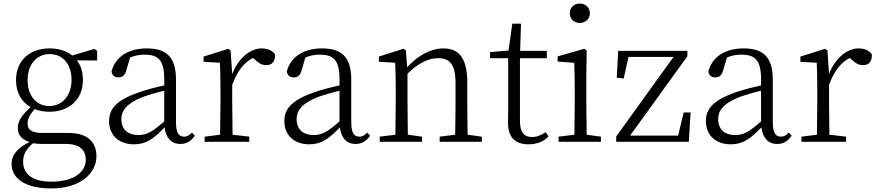

<svg xmlns="http://www.w3.org/2000/svg" viewBox="-20 -797 4928 1079"><path d="M256 -201C183 -201 135 -261 135 -347C135 -432 184 -493 259 -493C334 -493 382 -435 382 -349C382 -262 332 -201 256 -201ZM351 12C433 12 462 51 462 101C462 169 396 224 268 224C171 224 110 187 110 112C110 70 128 39 166 8C183 11 202 12 223 12ZM526 -511 510 -522 386 -485C354 -511 310 -525 258 -525C149 -525 70 -458 70 -347C70 -276 101 -224 152 -195C101 -149 80 -115 80 -77C80 -37 104 -12 146 1C78 35 45 73 45 124C45 204 119 262 267 262C438 262 522 172 522 82C522 -2 469 -50 363 -50H215C155 -50 135 -70 135 -103C135 -131 149 -154 175 -184C199 -174 227 -169 258 -169C366 -169 446 -236 446 -347C446 -392 434 -430 412 -458L526 -457Z M903 -115C839 -58 805 -38 758 -38C701 -38 662 -67 662 -128C662 -172 687 -214 780 -251C813 -263 860 -277 903 -287ZM1059 -52C1044 -37 1031 -29 1015 -29C985 -29 969 -49 969 -112V-350C969 -476 915 -525 805 -525C702 -525 628 -478 607 -396C609 -375 623 -362 646 -362C669 -362 683 -375 690 -402L711 -474C739 -485 765 -490 790 -490C868 -490 903 -462 903 -350V-317C857 -307 807 -294 765 -280C635 -235 593 -186 593 -117C593 -31 655 14 732 14C801 14 842 -16 905 -81C912 -23 942 12 993 12C1025 12 1052 -1 1075 -34Z M1276 -513 1263 -523 1124 -479V-450L1216 -444C1218 -396 1219 -347 1219 -281V-227C1219 -175 1218 -95 1217 -40L1130 -29V0H1381V-29L1287 -40C1286 -96 1285 -175 1285 -227V-320C1313 -396 1349 -444 1401 -471L1414 -461C1434 -442 1451 -431 1475 -431C1511 -431 1526 -452 1526 -490C1515 -511 1485 -525 1451 -525C1385 -525 1319 -469 1285 -381Z M1888 -115C1824 -58 1790 -38 1743 -38C1686 -38 1647 -67 1647 -128C1647 -172 1672 -214 1765 -251C1798 -263 1845 -277 1888 -287ZM2044 -52C2029 -37 2016 -29 2000 -29C1970 -29 1954 -49 1954 -112V-350C1954 -476 1900 -525 1790 -525C1687 -525 1613 -478 1592 -396C1594 -375 1608 -362 1631 -362C1654 -362 1668 -375 1675 -402L1696 -474C1724 -485 1750 -490 1775 -490C1853 -490 1888 -462 1888 -350V-317C1842 -307 1792 -294 1750 -280C1620 -235 1578 -186 1578 -117C1578 -31 1640 14 1717 14C1786 14 1827 -16 1890 -81C1897 -23 1927 12 1978 12C2010 12 2037 -1 2060 -34Z M2608 -40C2607 -95 2606 -173 2606 -227V-333C2606 -471 2559 -525 2471 -525C2405 -525 2331 -488 2268 -419L2261 -513L2248 -523L2109 -479V-450L2201 -444C2203 -396 2204 -347 2204 -281V-227C2204 -175 2203 -95 2202 -40L2114 -29V0H2352V-29L2272 -40C2271 -95 2270 -175 2270 -227V-383C2339 -450 2395 -470 2443 -470C2507 -470 2540 -435 2540 -331V-227C2540 -173 2539 -95 2538 -40L2451 -29V0H2688V-29Z M3046 -54C3018 -36 2998 -27 2969 -27C2926 -27 2902 -53 2902 -116V-470H3053V-511H2903L2908 -664H2859L2838 -513L2734 -504V-470H2836V-196C2836 -159 2835 -137 2835 -114C2833 -28 2872 14 2950 14C2998 14 3037 -2 3063 -31Z M3238 -668C3269 -668 3295 -690 3295 -722C3295 -756 3269 -777 3238 -777C3207 -777 3182 -756 3182 -722C3182 -690 3207 -668 3238 -668ZM3277 -40C3276 -95 3275 -175 3275 -227V-376L3277 -513L3264 -523L3114 -480V-451L3207 -444C3209 -391 3210 -345 3210 -282V-227C3210 -175 3209 -95 3208 -40L3119 -29V0H3357V-29Z M3822 -165 3791 -35H3521L3843 -481V-511H3454L3446 -360L3485 -356L3512 -477H3765L3443 -30V0H3851L3861 -165Z M4257 -115C4193 -58 4159 -38 4112 -38C4055 -38 4016 -67 4016 -128C4016 -172 4041 -214 4134 -251C4167 -263 4214 -277 4257 -287ZM4413 -52C4398 -37 4385 -29 4369 -29C4339 -29 4323 -49 4323 -112V-350C4323 -476 4269 -525 4159 -525C4056 -525 3982 -478 3961 -396C3963 -375 3977 -362 4000 -362C4023 -362 4037 -375 4044 -402L4065 -474C4093 -485 4119 -490 4144 -490C4222 -490 4257 -462 4257 -350V-317C4211 -307 4161 -294 4119 -280C3989 -235 3947 -186 3947 -117C3947 -31 4009 14 4086 14C4155 14 4196 -16 4259 -81C4266 -23 4296 12 4347 12C4379 12 4406 -1 4429 -34Z M4630 -513 4617 -523 4478 -479V-450L4570 -444C4572 -396 4573 -347 4573 -281V-227C4573 -175 4572 -95 4571 -40L4484 -29V0H4735V-29L4641 -40C4640 -96 4639 -175 4639 -227V-320C4667 -396 4703 -444 4755 -471L4768 -461C4788 -442 4805 -431 4829 -431C4865 -431 4880 -452 4880 -490C4869 -511 4839 -525 4805 -525C4739 -525 4673 -469 4639 -381Z"/></svg>

Font: Noto Serif CJK JP Light
Style: Regular
Weight: 300
Designer: Ryoko NISHIZUKA 西塚涼子 (kana & ideographs); Frank Grießhammer (Latin, Greek & Cyrillic); Wenlong ZHANG 张文龙 (bopomofo); San
Foundry: Adobe Systems Incorporated
Version: Version 1.001;PS 1.001;hotconv 16.6.54;makeotf.lib2.5.65590